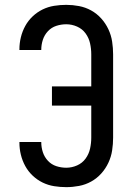

<svg xmlns="http://www.w3.org/2000/svg" viewBox="-20 -763 540 791"><path d="M253 8Q228 8 203 4Q178 0 155.5 -11Q133 -22 114.5 -39.5Q96 -57 84 -79Q72 -101 66 -125.5Q60 -150 60 -175V-178H150V-177Q150 -156 156.5 -136Q163 -116 177.5 -100.5Q192 -85 212 -78.5Q232 -72 253 -72Q276 -72 297.5 -81.5Q319 -91 332.5 -109.5Q346 -128 351 -150.5Q356 -173 356 -196V-328H194V-407H356V-539Q356 -562 351 -584.5Q346 -607 332.5 -625.5Q319 -644 297.5 -653.5Q276 -663 253 -663Q232 -663 212 -656.5Q192 -650 177.5 -634.5Q163 -619 156.5 -599Q150 -579 150 -558V-557H60V-560Q60 -585 66 -609.5Q72 -634 84 -656Q96 -678 114.5 -695.5Q133 -713 155.5 -724Q178 -735 203 -739Q228 -743 253 -743Q279 -743 305.5 -738Q332 -733 355.5 -720Q379 -707 397 -687Q415 -667 426.5 -642.5Q438 -618 442 -591.5Q446 -565 446 -539V-196Q446 -170 442 -143.5Q438 -117 426.5 -92.5Q415 -68 397 -48Q379 -28 355.5 -15Q332 -2 305.5 3Q279 8 253 8Z"/></svg>

Font: Iosevka Curly Medium
Style: Regular
Weight: 500
Monospace: yes
Designer: Belleve Invis
Foundry: Belleve Invis
Version: Version 22.1.2; ttfautohint (v1.8.4)